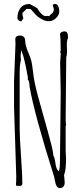

<svg xmlns="http://www.w3.org/2000/svg" viewBox="-20 -937 417 968"><path d="M251.5 -892.1 245.6 -911.1Q248.5 -917 258.1 -917Q267.6 -917 273.2 -906.2Q278.8 -895.5 278.8 -878.7Q278.8 -861.8 262.7 -845.9Q246.6 -830.1 227.1 -830.1Q207.5 -830.1 189.5 -840.6Q171.4 -851.1 162.1 -860.6Q152.8 -870.1 136.7 -889.2L129.9 -892.1H111.8Q110.4 -886.2 101.6 -879.9Q92.8 -873.5 92.8 -867.4Q92.8 -861.3 97.7 -844.2L86.9 -829.1Q80.6 -829.1 74.2 -834.5Q67.9 -839.8 67.9 -846.2Q67.9 -877 83.5 -897Q99.1 -917 128.9 -917Q161.1 -900.4 168.5 -895Q175.8 -880.4 188 -868.2Q200.2 -856 209.5 -856Q218.8 -856 221.7 -856.9L228.5 -855Q231 -861.8 238.3 -866.2Q251.5 -874 251.5 -892.1ZM303.2 -54.2 306.2 -18.1Q306.2 11.2 280.8 11.2Q263.2 11.2 256.8 -26.4Q253.4 -43.9 252.9 -45.9Q155.3 -354 129.9 -496.1Q128.9 -500.5 128.4 -509.8Q127.4 -529.8 119.1 -538.1L121.1 -543Q114.7 -580.1 111.6 -594.5Q108.4 -608.9 104.5 -627Q97.7 -658.7 86.9 -684.1Q84 -663.6 84 -652.8Q84 -642.1 85.9 -636.2Q79.1 -612.8 79.1 -566.9V-293Q79.1 -245.1 85.9 -150.4Q92.8 -55.7 92.8 -7.8L85.9 0H63L60.1 -7.8Q62 -15.6 62 -47.9L50.8 -396V-526.9L58.1 -715.8L57.1 -736.8Q57.1 -749.5 63.7 -753.7Q70.3 -757.8 80.8 -757.8Q91.3 -757.8 99.1 -751.7Q106.9 -745.6 106.9 -732.4Q106.9 -719.2 111.3 -703.6Q115.7 -688 124 -668.7Q132.3 -649.4 137 -633.5Q141.6 -617.7 145.5 -582.8Q149.4 -547.9 154.8 -521Q160.2 -494.1 172.4 -448.7Q184.6 -403.3 200.4 -348.1Q216.3 -293 220.7 -275.6Q225.1 -258.3 232.4 -231.4Q248 -175.8 249 -152.8Q255.9 -142.6 259.5 -113.3Q263.2 -84 275.9 -73.2Q282.2 -87.4 282.2 -121.1L286.1 -469.2L283.2 -624L286.1 -662.1Q286.1 -672.9 283.2 -674.8L286.1 -683.1Q286.1 -744.6 282.2 -765.1Q286.1 -778.8 307.1 -778.8Q323.2 -778.8 323.2 -746.1Q316.9 -733.4 316.9 -712.9L317.9 -679.2Q317.9 -657.7 314 -648.9L311 -333Q311 -323.7 313 -306.2L311 -301.8V-175.8L313 -138.2Q313 -78.6 303.2 -56.2Z"/></svg>

Font: Amatic SC
Style: Regular
Weight: 400
Version: Version 1.004